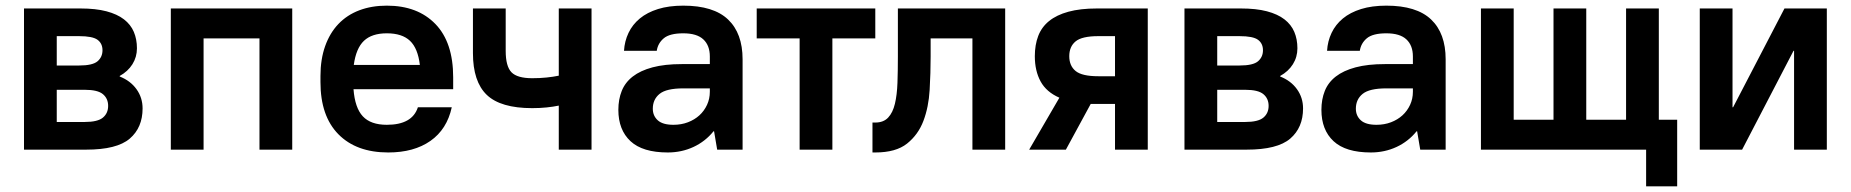

<svg xmlns="http://www.w3.org/2000/svg" viewBox="-20 -530 6555 680"><path d="M65 -500H265Q319 -500 357 -490Q395 -480 419 -461.5Q443 -443 454 -417Q465 -391 465 -359Q465 -328 449 -302.5Q433 -277 404 -261V-259Q442 -244 463.5 -214Q485 -184 485 -146Q485 -78 439.5 -39Q394 0 285 0H65ZM343 -352Q343 -376 325.5 -389Q308 -402 260 -402H181V-298H260Q308 -298 325.5 -313Q343 -328 343 -352ZM363 -155Q363 -181 344.5 -196.5Q326 -212 280 -212H181V-98H280Q326 -98 344.5 -113.5Q363 -129 363 -155Z M585 -500H1015V0H899V-394H701V0H585Z M1355 10Q1242 10 1178.5 -54.5Q1115 -119 1115 -239V-261Q1115 -320 1131.5 -366.5Q1148 -413 1178.5 -445Q1209 -477 1252.5 -493.5Q1296 -510 1350 -510Q1459 -510 1522 -445Q1585 -380 1585 -256V-214H1232Q1237 -148 1265 -118Q1293 -88 1350 -88Q1440 -88 1460 -150H1580Q1563 -72 1504.5 -31Q1446 10 1355 10ZM1350 -412Q1297 -412 1269 -385.5Q1241 -359 1233 -300H1467Q1460 -359 1432 -385.5Q1404 -412 1350 -412Z M1865 -147Q1753 -147 1704 -194Q1655 -241 1655 -342V-500H1771V-350Q1771 -295 1791.5 -274Q1812 -253 1865 -253Q1892 -253 1916 -255.5Q1940 -258 1959 -262V-500H2075V0H1959V-156Q1940 -152 1916 -149.5Q1892 -147 1865 -147Z M2345 10Q2256 10 2213 -30Q2170 -70 2170 -141Q2170 -178 2182 -208Q2194 -238 2221 -259Q2248 -280 2291 -291.5Q2334 -303 2395 -303H2494V-330Q2494 -369 2471 -390.5Q2448 -412 2400 -412Q2352 -412 2331 -394.5Q2310 -377 2306 -350H2190Q2192 -384 2206 -413.5Q2220 -443 2246 -464.5Q2272 -486 2310.5 -498Q2349 -510 2400 -510Q2507 -510 2558.5 -461Q2610 -412 2610 -320V0H2520L2509 -65H2507Q2478 -29 2436 -9.5Q2394 10 2345 10ZM2365 -88Q2393 -88 2416.5 -97Q2440 -106 2457 -121.5Q2474 -137 2484 -158.5Q2494 -180 2494 -205V-217H2400Q2340 -217 2316 -197.5Q2292 -178 2292 -145Q2292 -120 2309.5 -104Q2327 -88 2365 -88Z M2812 -394H2660V-500H3080V-394H2928V0H2812Z M3070 -96H3080Q3109 -96 3125.5 -113.5Q3142 -131 3149.5 -162.5Q3157 -194 3158.5 -236.5Q3160 -279 3160 -330V-500H3540V0H3424V-394H3276V-330Q3276 -272 3272.5 -211.5Q3269 -151 3250.5 -102Q3232 -53 3192.5 -21.5Q3153 10 3080 10H3070Z M3732 -184Q3686 -204 3665.5 -241.5Q3645 -279 3645 -331Q3645 -371 3657 -402.5Q3669 -434 3695.5 -455.5Q3722 -477 3764 -488.5Q3806 -500 3865 -500H4045V0H3929V-162H3865H3843L3755 0H3625ZM3767 -331Q3767 -297 3789.5 -278.5Q3812 -260 3870 -260H3929V-402H3870Q3812 -402 3789.5 -383.5Q3767 -365 3767 -331Z M4175 -500H4375Q4429 -500 4467 -490Q4505 -480 4529 -461.5Q4553 -443 4564 -417Q4575 -391 4575 -359Q4575 -328 4559 -302.5Q4543 -277 4514 -261V-259Q4552 -244 4573.5 -214Q4595 -184 4595 -146Q4595 -78 4549.5 -39Q4504 0 4395 0H4175ZM4453 -352Q4453 -376 4435.5 -389Q4418 -402 4370 -402H4291V-298H4370Q4418 -298 4435.5 -313Q4453 -328 4453 -352ZM4473 -155Q4473 -181 4454.5 -196.5Q4436 -212 4390 -212H4291V-98H4390Q4436 -98 4454.5 -113.5Q4473 -129 4473 -155Z M4835 10Q4746 10 4703 -30Q4660 -70 4660 -141Q4660 -178 4672 -208Q4684 -238 4711 -259Q4738 -280 4781 -291.5Q4824 -303 4885 -303H4984V-330Q4984 -369 4961 -390.5Q4938 -412 4890 -412Q4842 -412 4821 -394.5Q4800 -377 4796 -350H4680Q4682 -384 4696 -413.5Q4710 -443 4736 -464.5Q4762 -486 4800.5 -498Q4839 -510 4890 -510Q4997 -510 5048.5 -461Q5100 -412 5100 -320V0H5010L4999 -65H4997Q4968 -29 4926 -9.5Q4884 10 4835 10ZM4855 -88Q4883 -88 4906.5 -97Q4930 -106 4947 -121.5Q4964 -137 4974 -158.5Q4984 -180 4984 -205V-217H4890Q4830 -217 4806 -197.5Q4782 -178 4782 -145Q4782 -120 4799.5 -104Q4817 -88 4855 -88Z M5810 0H5225V-500H5341V-106H5482V-500H5598V-106H5739V-500H5855V-106H5920V130H5810Z M6000 -500H6116V-150H6118L6300 -500H6450V0H6334V-350H6332L6150 0H6000Z"/></svg>

Font: PT Root UI Bold
Style: Regular
Weight: 700
Designer: Vitaly Kuzmin
Foundry: ParaType Ltd.
Version: Version 2.000G